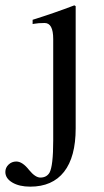

<svg xmlns="http://www.w3.org/2000/svg" viewBox="-90 -480 388 718"><path d="M193 -457V0Q193 107 149.5 162.5Q106 218 23 218Q-18 218 -44 202.5Q-70 187 -70 163Q-70 147 -58 135.5Q-46 124 -29 124Q-6 124 19 156Q42 184 61 184Q84 184 95 166Q109 141 109 45V-334Q109 -394 77 -394Q53 -394 37 -391L32 -390V-406Q112 -431 188 -460Z"/></svg>

Font: STIX Math
Style: Regular
Weight: 400
Designer: MicroPress Inc., with final additions and corrections provided by Coen Hoffman, Elsevier (retired)
Version: Version 1.1.1